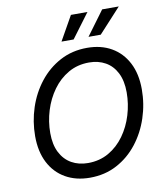

<svg xmlns="http://www.w3.org/2000/svg" viewBox="-100 -1024 965 1117"><g transform="rotate(-10 382.5 -466.0)"><path d="M341.3 9.8Q258.8 9.8 197.3 -25.4Q135.7 -60.5 101.8 -126.2Q67.9 -191.9 67.9 -283.2Q67.9 -369.6 94.7 -450.9Q121.6 -532.2 172.4 -596.7Q223.1 -661.1 294.4 -699.2Q365.7 -737.3 454.1 -737.3Q536.6 -737.3 597.7 -702.1Q658.7 -667 692.6 -601.6Q726.6 -536.1 726.6 -444.8Q726.6 -357.9 699.7 -276.6Q672.9 -195.3 622.3 -130.6Q571.8 -65.9 500.7 -28.1Q429.7 9.8 341.3 9.8ZM344.7 -76.2Q413.1 -76.2 467.3 -107.4Q521.5 -138.7 559.3 -191.4Q597.2 -244.1 616.9 -309.3Q636.7 -374.5 636.7 -442.4Q636.7 -510.7 613 -557.4Q589.4 -604 547.4 -627.7Q505.4 -651.4 450.7 -651.4Q382.3 -651.4 328.1 -620.1Q273.9 -588.9 235.8 -536.1Q197.8 -483.4 177.7 -418.5Q157.7 -353.5 157.7 -285.6Q157.7 -217.3 181.6 -170.7Q205.6 -124 247.8 -100.1Q290 -76.2 344.7 -76.2ZM386.2 -798.8H314.5L395.5 -942.4H493.2ZM546.4 -798.8H474.1L580.1 -942.4H678.2Z"/></g></svg>

Font: Adwaita Sans
Style: Italic
Weight: 400
Italic angle: -9.39999°
Designer: Rasmus Andersson
Foundry: rsms
Version: Version 4.001;git-9221beed3